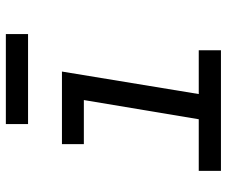

<svg xmlns="http://www.w3.org/2000/svg" viewBox="-78 -678 757 640"><g transform="rotate(-90 300.0 -358.5)"><path d="M50 0V-74H222L286 -457H139V-530H381L306 -74H452V0ZM206 -643V-717H506V-643Z"/></g></svg>

Font: Iosevka Slab Extended Oblique
Style: Regular
Weight: 400
Width: 7
Italic angle: -9°
Monospace: yes
Designer: Belleve Invis
Foundry: Belleve Invis
Version: Version 11.1.0; ttfautohint (v1.8.3)